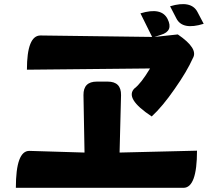

<svg xmlns="http://www.w3.org/2000/svg" viewBox="-20 -868 1040 920"><path d="M653 -804Q754 -835 783 -777Q812 -719 751 -701L720 -691L832 -703Q932 -635 904 -589Q876 -526 817 -442Q759 -358 707 -310Q575 -397 625 -445Q655 -467 699 -540L109 -534Q109 -698 174 -698L709 -691L653 -804ZM795 -838Q896 -868 926 -811L956 -754Q854 -722 825 -780L795 -838ZM496 -477Q561 -477 560 -412L553 -137L924 -146Q924 32 859 32H56Q56 -146 121 -145L385 -137L380 -412Q379 -477 444 -477Z"/></svg>

Font: Swei Half Moon CJK SC
Style: Black
Weight: 900
Version: Version 2.071